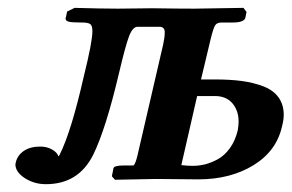

<svg xmlns="http://www.w3.org/2000/svg" viewBox="-20 -454 738 486"><path d="M582 -125Q584 -138.7 584 -146Q584 -173.8 568.4 -192.4Q552.7 -210.9 523.9 -210.9H479L439 -36.1Q454.6 -34.2 467.8 -34.2Q482.9 -34.2 498.3 -37.8Q513.7 -41.5 531 -50.8Q548.3 -60.1 562 -79.1Q575.7 -98.1 582 -125ZM280.8 -267.1Q247.6 -126.5 215.8 -62Q178.7 12.2 96.2 12.2Q66.4 12.2 42.7 -3.2Q19 -18.6 19 -38.1Q19 -39.1 19.5 -40.8Q20 -42.5 20 -43Q23.9 -60.5 40 -71.8Q56.2 -83 82 -83Q99.1 -83 112.1 -75.4Q125 -67.9 127.9 -58.1Q128.4 -58.6 129.4 -60.1Q130.4 -61.5 130.9 -62Q160.6 -121.6 191.9 -259.8Q213.9 -348.1 213.9 -375Q213.9 -389.2 208.3 -393.1Q202.6 -397 188 -397Q163.6 -397 154.8 -398.9Q146 -400.9 146 -407.2Q146 -409.2 147 -411.1L149.9 -424.8L168.9 -434.1Q238.8 -432.1 278.8 -432.1L365.2 -433.1Q430.2 -432.1 472.2 -432.1L596.2 -434.1L604 -423.8L601.1 -409.2Q598.1 -397 568.8 -397H541Q528.8 -397 524.4 -389.6Q520 -382.8 513.2 -355L488.8 -252.9H523.9Q562.5 -252.9 591.8 -249Q621.1 -245.1 646.2 -235.6Q671.4 -226.1 684.8 -207.8Q698.2 -189.5 698.2 -163.1Q698.2 -150.4 693.8 -133.8Q679.7 -71.3 621.3 -35.6Q563 0 481.9 0L375 -1Q360.4 -0.5 323 0Q285.6 0.5 271 1L263.2 -7.8L267.1 -27.8Q268.6 -35.2 293.9 -35.2H317.9Q322.8 -38.6 328.1 -61L393.1 -341.8Q397 -359.4 397 -372.1Q397 -386.2 383.8 -386.2H328.1Q315.9 -386.2 306.6 -362.1Q297.4 -337.9 280.8 -267.1Z"/></svg>

Font: Linux Libertine G
Style: Semibold Italic
Weight: 600
Italic angle: -11.5°
Designer: Philipp H. Poll
Foundry: Philipp H. Poll
Version: Version 5.1.1